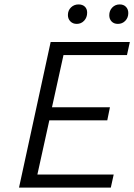

<svg xmlns="http://www.w3.org/2000/svg" viewBox="-20 -848 607 868"><path d="M66 0 209 -658H567L554 -599H267L215 -363H477L465 -304H203L149 -59H494L481 0ZM287 -780Q287 -801 301 -814.5Q315 -828 335 -828Q353 -828 363.5 -818Q374 -808 374 -791Q374 -769 360.5 -754.5Q347 -740 327 -740Q309 -740 298 -751.5Q287 -763 287 -780ZM474 -779Q474 -800 487.5 -814Q501 -828 521 -828Q539 -828 549.5 -817Q560 -806 560 -789Q560 -768 546.5 -754Q533 -740 513 -740Q495 -740 484.5 -751Q474 -762 474 -779Z"/></svg>

Font: LXGW Bright GB
Style: Italic
Weight: 400
Italic angle: -12°
Designer: Christian Thalmann (Catharsis Fonts)
Foundry: LXGW / Christian Thalmann (Catharsis Fonts) / Fontworks Inc.
Version: Version 5.510